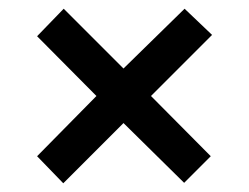

<svg xmlns="http://www.w3.org/2000/svg" viewBox="-20 -573 570 440"><path d="M125 -153 65 -215 201 -353 65 -490 126 -553 263 -416 403 -553 466 -493 326 -353 463 -215 402 -154 263 -291Z"/></svg>

Font: Noto Sans Mono Condensed SemiBold
Style: Regular
Weight: 600
Width: 3
Designer: Monotype Design Team
Foundry: Monotype Imaging Inc.
Version: Version 2.014